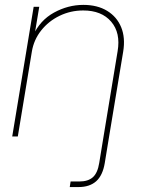

<svg xmlns="http://www.w3.org/2000/svg" viewBox="-20 -550 576 774"><path d="M261.2 204.1 264.6 181.6Q273.9 181.6 283.7 181.6Q293.5 181.6 299.8 181.6Q335 181.6 354.2 164.6Q373.5 147.5 379.9 107.4L397.5 0H419.9L402.3 107.4Q394 157.2 367.7 180.7Q341.3 204.1 296.4 204.1Q290 204.1 279.8 204.1Q269.5 204.1 261.2 204.1ZM108.4 -341.8 51.8 0H29.3L115.7 -522.5H138.2L118.7 -405.3L112.8 -405.8Q141.1 -468.3 197.8 -499.3Q254.4 -530.3 315.9 -530.3Q372.6 -530.3 411.9 -506.3Q451.2 -482.4 468.5 -440.2Q485.8 -397.9 476.6 -341.8L419.9 0H397.5L454.1 -343.3Q466.8 -417.5 428.2 -462.6Q389.6 -507.8 315.4 -507.8Q264.6 -507.8 220.2 -486.3Q175.8 -464.8 146 -427.2Q116.2 -389.6 108.4 -341.8Z"/></svg>

Font: Inter 28pt Thin
Style: Italic
Weight: 250
Italic angle: -9.3988°
Designer: Rasmus Andersson
Foundry: rsms
Version: Version 4.001;git-66647c0bb